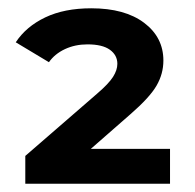

<svg xmlns="http://www.w3.org/2000/svg" viewBox="-20 -770 470 463"><path d="M390 -411V-327H41V-394L214 -544Q242 -568 252.5 -584.5Q263 -601 263 -616Q263 -637 245 -650Q227 -663 191 -663Q161 -663 136.5 -651.5Q112 -640 98 -620L18 -668Q43 -706 89 -728Q135 -750 200 -750Q281 -750 327.5 -715Q374 -680 374 -624Q374 -592 357.5 -563.5Q341 -535 295 -495L199 -411Z"/></svg>

Font: CMG Sans
Style: Bold
Weight: 700
Designer: Julieta Ulanovsky
Foundry: Julieta Ulanovsky
Version: Version 7.200